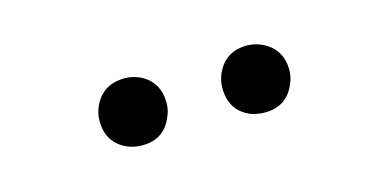

<svg xmlns="http://www.w3.org/2000/svg" viewBox="-29 -692 546 270"><g transform="rotate(-15 244.0 -557.0)"><path d="M204.1 -557.6C204.1 -551.1 202.8 -544.9 200.2 -539.1C192.4 -518.9 177.7 -508.8 156.2 -508.8C149.7 -508.8 143.6 -509.8 137.7 -511.7C116.9 -519.5 106.4 -534.8 106.4 -557.6C106.4 -564.1 107.7 -570.6 110.4 -577.1C118.8 -596.7 134.1 -606.4 156.2 -606.4C162.8 -606.4 169.3 -605.1 175.8 -602.5C194.7 -594.1 204.1 -579.1 204.1 -557.6ZM382.8 -557.6C382.8 -551.1 381.5 -544.9 378.9 -539.1C371.1 -518.9 356.1 -508.8 334 -508.8C328.1 -508.8 321.9 -509.8 315.4 -511.7C295.2 -519.5 285.2 -534.8 285.2 -557.6C285.2 -564.1 286.5 -570.6 289.1 -577.1C297.5 -596.7 312.5 -606.4 334 -606.4C340.5 -606.4 347 -605.1 353.5 -602.5C373 -594.1 382.8 -579.1 382.8 -557.6Z"/></g></svg>

Font: Abhaya Libre
Style: Regular
Weight: 400
Designer: Pushpananda Ekanayake, Sol Matas, Pathum Egodawatta
Foundry: Mooniak
Version: Version 1.041; ; ttfautohint (v1.5)